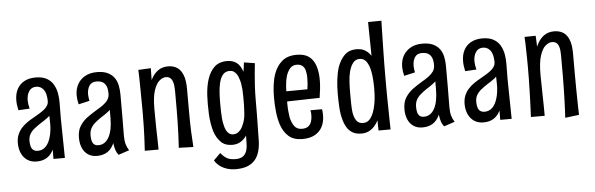

<svg xmlns="http://www.w3.org/2000/svg" viewBox="-52 -874 3782 1221"><g transform="rotate(-5 1839.0 -264.0)"><path d="M259 0 260 -107 255 -371Q254 -422 235.5 -444.5Q217 -467 189 -467Q159 -467 143.5 -443.5Q128 -420 128 -385Q128 -373 130 -359.5Q132 -346 136 -332L64 -328Q60 -345 58 -360.5Q56 -376 56 -391Q56 -432 71.5 -462Q87 -492 117 -509Q147 -526 191 -526Q234 -526 261.5 -510.5Q289 -495 304 -469Q319 -443 324.5 -410.5Q330 -378 329 -345L328 -255L332 0ZM152 7Q117 7 92.5 -9.5Q68 -26 55 -54.5Q42 -83 42 -120Q42 -151 52 -174.5Q62 -198 78.5 -216Q95 -234 115.5 -248Q136 -262 158 -274Q177 -285 194.5 -295.5Q212 -306 225.5 -317Q239 -328 247 -341Q255 -354 255 -371L294 -358Q293 -325 278.5 -302.5Q264 -280 242.5 -263.5Q221 -247 197 -233Q176 -219 157.5 -204.5Q139 -190 128 -171.5Q117 -153 117 -127Q117 -107 121.5 -91.5Q126 -76 137 -68Q148 -60 165 -60Q194 -60 214.5 -80Q235 -100 246.5 -139Q258 -178 258 -230L292 -290Q292 -218 286 -162.5Q280 -107 264 -69Q248 -31 220.5 -12Q193 7 152 7Z M674 10Q663 -3 657 -20Q651 -37 648 -58.5Q645 -80 644 -106Q643 -132 643 -163Q643 -194 643 -230Q643 -249 643 -268.5Q643 -288 643.5 -307Q644 -326 644 -345Q644 -364 644 -383Q644 -417 634.5 -435Q625 -453 609.5 -460Q594 -467 575 -467Q542 -467 528 -444.5Q514 -422 514 -390Q514 -381 515.5 -370Q517 -359 519 -348L449 -332Q445 -347 443 -361.5Q441 -376 441 -389Q441 -429 457.5 -459.5Q474 -490 505.5 -508Q537 -526 582 -526Q623 -526 649.5 -513.5Q676 -501 691.5 -480Q707 -459 713 -431Q719 -403 719 -372Q719 -332 719 -299.5Q719 -267 719 -238Q719 -209 718.5 -177.5Q718 -146 718 -107Q718 -76 724 -54.5Q730 -33 743 -13ZM536 5Q503 5 479.5 -11Q456 -27 444 -55Q432 -83 432 -120Q432 -166 451.5 -196Q471 -226 499.5 -246.5Q528 -267 558 -285Q581 -298 600.5 -312Q620 -326 632 -343Q644 -360 644 -383L683 -371Q682 -334 667 -309.5Q652 -285 629 -267.5Q606 -250 580 -234Q561 -221 544 -206.5Q527 -192 517 -173.5Q507 -155 507 -128Q507 -108 511 -93Q515 -78 525 -70Q535 -62 552 -62Q573 -62 590 -73Q607 -84 619 -106Q631 -128 637 -159Q643 -190 643 -230L679 -294Q678 -237 674 -189.5Q670 -142 660.5 -106Q651 -70 635 -45Q619 -20 594.5 -7.5Q570 5 536 5Z M1152 2 1059 -1Q1060 -20 1061.5 -44Q1063 -68 1064 -97.5Q1065 -127 1066 -164Q1067 -201 1067 -247Q1067 -262 1067 -279.5Q1067 -297 1067 -317.5Q1067 -338 1067 -362Q1067 -397 1061 -417.5Q1055 -438 1044 -447Q1033 -456 1016 -456Q996 -456 975 -438.5Q954 -421 940 -379Q926 -337 926 -263L887 -223Q887 -262 890.5 -303.5Q894 -345 903.5 -384Q913 -423 929.5 -454.5Q946 -486 972.5 -504.5Q999 -523 1036 -523Q1068 -523 1092 -508.5Q1116 -494 1130 -460Q1144 -426 1144 -368Q1144 -331 1144 -313.5Q1144 -296 1144 -284.5Q1144 -273 1144 -254Q1144 -202 1144.5 -163Q1145 -124 1146.5 -95Q1148 -66 1149.5 -42.5Q1151 -19 1152 2ZM842 -1Q843 -23 844.5 -45Q846 -67 847 -94Q848 -121 849 -158Q850 -195 850 -247Q850 -319 849 -378.5Q848 -438 847.5 -475Q847 -512 846 -517L926 -521Q926 -501 925 -461.5Q924 -422 924.5 -370.5Q925 -319 926 -263Q926 -190 927 -143.5Q928 -97 929 -64.5Q930 -32 930 -1Z M1409 166Q1377 166 1350.5 157Q1324 148 1305 133Q1286 118 1275 98L1319 55Q1338 79 1358 90.5Q1378 102 1414 102Q1436 102 1453 94Q1470 86 1480.5 64.5Q1491 43 1491 2Q1491 -9 1491.5 -19.5Q1492 -30 1492 -41Q1477 -19 1454.5 -4.5Q1432 10 1399 10Q1355 10 1328.5 -16Q1302 -42 1288 -82Q1280 -107 1275 -136.5Q1270 -166 1268.5 -197.5Q1267 -229 1267 -262Q1267 -290 1268.5 -317.5Q1270 -345 1274.5 -371Q1279 -397 1286 -419Q1301 -466 1331 -495Q1361 -524 1413 -524Q1448 -524 1472.5 -506.5Q1497 -489 1511 -447Q1513 -462 1515.5 -476.5Q1518 -491 1519 -506L1588 -495Q1585 -468 1581.5 -431Q1578 -394 1575.5 -351.5Q1573 -309 1573 -263Q1573 -208 1572.5 -169.5Q1572 -131 1571.5 -103.5Q1571 -76 1570.5 -55Q1570 -34 1570 -15Q1570 30 1560.5 64.5Q1551 99 1531 121.5Q1511 144 1481 155Q1451 166 1409 166ZM1413 -56Q1427 -56 1438 -62.5Q1449 -69 1458.5 -80Q1468 -91 1474 -106Q1484 -127 1488 -145Q1492 -163 1493.5 -185Q1495 -207 1496 -240Q1496 -268 1496 -292Q1496 -316 1494.5 -335.5Q1493 -355 1490 -372.5Q1487 -390 1481 -406Q1476 -423 1468 -434.5Q1460 -446 1449.5 -453Q1439 -460 1424 -460Q1395 -460 1379 -439.5Q1363 -419 1356 -386Q1350 -360 1348 -328Q1346 -296 1346 -263Q1346 -236 1346.5 -211Q1347 -186 1349 -163Q1351 -140 1356 -121Q1360 -101 1367.5 -86.5Q1375 -72 1386 -64Q1397 -56 1413 -56Z M1848 12Q1792 12 1760 -16.5Q1728 -45 1712 -92Q1700 -129 1695 -173.5Q1690 -218 1690 -267Q1690 -309 1695 -347Q1700 -385 1711 -416Q1728 -465 1763 -495Q1798 -525 1857 -525Q1908 -525 1936.5 -503Q1965 -481 1977.5 -442Q1990 -403 1990 -354Q1990 -327 1987 -298Q1984 -269 1979 -239L1906 -296Q1909 -317 1910.5 -336Q1912 -355 1912 -371Q1912 -398 1907 -418.5Q1902 -439 1888.5 -450.5Q1875 -462 1851 -462Q1825 -462 1809 -443.5Q1793 -425 1784 -397Q1776 -370 1773.5 -336.5Q1771 -303 1771 -269Q1771 -244 1771 -220Q1771 -196 1773 -174Q1775 -152 1778 -133Q1786 -97 1802.5 -75Q1819 -53 1851 -53Q1876 -53 1890.5 -64Q1905 -75 1911 -93.5Q1917 -112 1917 -133Q1917 -141 1916.5 -149.5Q1916 -158 1914 -166H1988Q1990 -156 1990.5 -146Q1991 -136 1991 -127Q1991 -86 1975 -54.5Q1959 -23 1927 -5.5Q1895 12 1848 12ZM1719 -232 1718 -299 1973 -301 1979 -239Q1979 -239 1962 -239Q1945 -239 1918 -238Q1891 -237 1856.5 -236.5Q1822 -236 1786.5 -235Q1751 -234 1719 -232Z M2096 -256Q2096 -301 2101 -344Q2106 -387 2117 -422Q2133 -469 2162 -498Q2191 -527 2240 -527Q2264 -527 2281 -520Q2298 -513 2310.5 -501.5Q2323 -490 2331 -477Q2331 -497 2330.5 -525.5Q2330 -554 2329.5 -584.5Q2329 -615 2328.5 -644Q2328 -673 2328 -693L2413 -694Q2411 -605 2409.5 -538Q2408 -471 2407.5 -421.5Q2407 -372 2407 -332Q2407 -299 2407 -267Q2407 -235 2407.5 -203.5Q2408 -172 2408.5 -139Q2409 -106 2409.5 -71.5Q2410 -37 2411 0H2334L2333 -65Q2324 -46 2308.5 -28.5Q2293 -11 2272.5 -0.5Q2252 10 2224 10Q2192 10 2169.5 -2.5Q2147 -15 2133 -37.5Q2119 -60 2111 -90Q2101 -125 2098.5 -168Q2096 -211 2096 -256ZM2175 -254Q2175 -219 2175.5 -187Q2176 -155 2179 -130Q2184 -97 2198 -76.5Q2212 -56 2241 -56Q2272 -56 2290 -82.5Q2308 -109 2317 -147Q2322 -166 2325 -187.5Q2328 -209 2329 -230Q2330 -251 2330 -271Q2330 -298 2328 -326.5Q2326 -355 2321 -380Q2314 -416 2298 -440Q2282 -464 2253 -464Q2236 -464 2223 -454.5Q2210 -445 2201.5 -429Q2193 -413 2187 -392Q2179 -361 2177 -324.5Q2175 -288 2175 -254Z M2752 10Q2741 -3 2735 -20Q2729 -37 2726 -58.5Q2723 -80 2722 -106Q2721 -132 2721 -163Q2721 -194 2721 -230Q2721 -249 2721 -268.5Q2721 -288 2721.5 -307Q2722 -326 2722 -345Q2722 -364 2722 -383Q2722 -417 2712.5 -435Q2703 -453 2687.5 -460Q2672 -467 2653 -467Q2620 -467 2606 -444.5Q2592 -422 2592 -390Q2592 -381 2593.5 -370Q2595 -359 2597 -348L2527 -332Q2523 -347 2521 -361.5Q2519 -376 2519 -389Q2519 -429 2535.5 -459.5Q2552 -490 2583.5 -508Q2615 -526 2660 -526Q2701 -526 2727.5 -513.5Q2754 -501 2769.5 -480Q2785 -459 2791 -431Q2797 -403 2797 -372Q2797 -332 2797 -299.5Q2797 -267 2797 -238Q2797 -209 2796.5 -177.5Q2796 -146 2796 -107Q2796 -76 2802 -54.5Q2808 -33 2821 -13ZM2614 5Q2581 5 2557.5 -11Q2534 -27 2522 -55Q2510 -83 2510 -120Q2510 -166 2529.5 -196Q2549 -226 2577.5 -246.5Q2606 -267 2636 -285Q2659 -298 2678.5 -312Q2698 -326 2710 -343Q2722 -360 2722 -383L2761 -371Q2760 -334 2745 -309.5Q2730 -285 2707 -267.5Q2684 -250 2658 -234Q2639 -221 2622 -206.5Q2605 -192 2595 -173.5Q2585 -155 2585 -128Q2585 -108 2589 -93Q2593 -78 2603 -70Q2613 -62 2630 -62Q2651 -62 2668 -73Q2685 -84 2697 -106Q2709 -128 2715 -159Q2721 -190 2721 -230L2757 -294Q2756 -237 2752 -189.5Q2748 -142 2738.5 -106Q2729 -70 2713 -45Q2697 -20 2672.5 -7.5Q2648 5 2614 5Z M3111 0 3112 -107 3107 -371Q3106 -422 3087.5 -444.5Q3069 -467 3041 -467Q3011 -467 2995.5 -443.5Q2980 -420 2980 -385Q2980 -373 2982 -359.5Q2984 -346 2988 -332L2916 -328Q2912 -345 2910 -360.5Q2908 -376 2908 -391Q2908 -432 2923.5 -462Q2939 -492 2969 -509Q2999 -526 3043 -526Q3086 -526 3113.5 -510.5Q3141 -495 3156 -469Q3171 -443 3176.5 -410.5Q3182 -378 3181 -345L3180 -255L3184 0ZM3004 7Q2969 7 2944.5 -9.5Q2920 -26 2907 -54.5Q2894 -83 2894 -120Q2894 -151 2904 -174.5Q2914 -198 2930.5 -216Q2947 -234 2967.5 -248Q2988 -262 3010 -274Q3029 -285 3046.5 -295.5Q3064 -306 3077.5 -317Q3091 -328 3099 -341Q3107 -354 3107 -371L3146 -358Q3145 -325 3130.5 -302.5Q3116 -280 3094.5 -263.5Q3073 -247 3049 -233Q3028 -219 3009.5 -204.5Q2991 -190 2980 -171.5Q2969 -153 2969 -127Q2969 -107 2973.5 -91.5Q2978 -76 2989 -68Q3000 -60 3017 -60Q3046 -60 3066.5 -80Q3087 -100 3098.5 -139Q3110 -178 3110 -230L3144 -290Q3144 -218 3138 -162.5Q3132 -107 3116 -69Q3100 -31 3072.5 -12Q3045 7 3004 7Z M3613 12 3524 23Q3525 3 3526.5 -24.5Q3528 -52 3529 -86Q3530 -120 3531 -160.5Q3532 -201 3532 -247Q3532 -262 3532 -282.5Q3532 -303 3532 -327Q3532 -351 3532 -375Q3532 -410 3526 -429Q3520 -448 3509 -456Q3498 -464 3482 -464Q3462 -464 3441 -447Q3420 -430 3405.5 -386.5Q3391 -343 3391 -263L3352 -216Q3352 -260 3355.5 -305Q3359 -350 3368.5 -390.5Q3378 -431 3394.5 -462.5Q3411 -494 3437.5 -512.5Q3464 -531 3501 -531Q3533 -531 3557 -517Q3581 -503 3595 -470Q3609 -437 3609 -380Q3609 -353 3609 -334.5Q3609 -316 3609 -303.5Q3609 -291 3609 -279.5Q3609 -268 3609 -254Q3609 -202 3609.5 -162Q3610 -122 3610.5 -90.5Q3611 -59 3611.5 -34.5Q3612 -10 3613 12ZM3307 -1Q3308 -24 3309 -46.5Q3310 -69 3311 -95Q3312 -121 3313 -158Q3314 -195 3315 -247Q3316 -319 3315 -377Q3314 -435 3313 -471Q3312 -507 3311 -512L3382 -513Q3383 -499 3384 -473.5Q3385 -448 3386 -415Q3387 -382 3388.5 -343.5Q3390 -305 3391 -263Q3392 -190 3393 -143.5Q3394 -97 3394.5 -64.5Q3395 -32 3395 -1Z"/></g></svg>

Font: Truculenta Medium
Style: Regular
Weight: 500
Version: Version 1.002